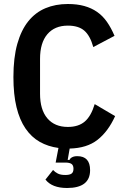

<svg xmlns="http://www.w3.org/2000/svg" viewBox="-20 -730 621 959"><path d="M319 -602Q253 -602 216.5 -559Q180 -516 180 -436V-262Q180 -182 216.5 -139Q253 -96 319 -96Q372 -96 403.5 -123Q435 -150 453 -210L555 -150Q520 -73 467 -31.5Q414 10 328 12L318 69H327Q330 61 340 55.5Q350 50 366 50Q430 50 430 120Q430 209 315 209Q240 209 207 167L245 119Q255 130 269 137Q283 144 306 144Q328 144 337.5 137Q347 130 347 113Q347 96 337.5 89Q328 82 306 82H258L272 9Q220 2 178.5 -21.5Q137 -45 107.5 -88Q78 -131 62.5 -194.5Q47 -258 47 -345Q47 -442 66.5 -511Q86 -580 121.5 -624Q157 -668 207 -689Q257 -710 319 -710Q365 -710 401 -700Q437 -690 465 -670.5Q493 -651 514 -621Q535 -591 552 -551L446 -495Q430 -552 401 -577Q372 -602 319 -602Z"/></svg>

Font: IBM Plex Sans Cond SmBld
Style: Regular
Weight: 600
Width: 3
Designer: Mike Abbink, Paul van der Laan, Pieter van Rosmalen
Foundry: Bold Monday
Version: Version 1.3